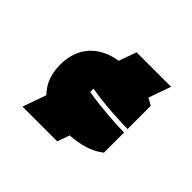

<svg xmlns="http://www.w3.org/2000/svg" viewBox="-170 -976 1259 1259"><g transform="rotate(45 460.0 -346.5)"><path d="M148 -326Q148 -444 214 -519.5Q280 -595 402 -615L445 -737H765L710 -581Q735 -570 759 -554V-339Q742 -339 701.5 -340.5Q661 -342 611 -345.5Q561 -349 508.5 -355Q456 -361 414 -369V-338Q457 -330 510 -324Q563 -318 612.5 -314Q662 -310 702 -308.5Q742 -307 759 -307V-120Q710 -82 651 -64Q592 -46 520 -41L490 44H168L226 -120Q188 -157 168 -208.5Q148 -260 148 -326Z"/></g></svg>

Font: ChangwonDangamAsac Bold
Style: Regular
Weight: 700
Designer: Choi Chi-young, Lee Youngbeen, Kim Jungjin, Yoon Jihee, Han Dohee
Foundry: YoonDesign Inc.
Version: Version 1.010;Build 20210623